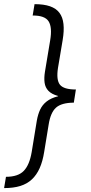

<svg xmlns="http://www.w3.org/2000/svg" viewBox="-30 -790 450 948"><path d="M338.4 -307.6Q287.1 -307.6 255.9 -316.4Q224.6 -325.2 209 -341.6Q193.4 -357.9 190.2 -381.6Q187 -405.3 191.9 -435.5L217.8 -591.3Q228.5 -655.3 210 -684.6Q191.4 -713.9 131.3 -713.4L140.6 -769.5Q186.5 -769.5 216.8 -759Q247.1 -748.5 263.4 -726.8Q279.8 -705.1 283.4 -671.4Q287.1 -637.7 279.3 -591.8L256.3 -454.6Q247.1 -395.5 265.9 -371.8Q284.7 -348.1 344.7 -348.1ZM-9.8 138.7 -0.5 83Q59.1 83 87.4 53.7Q115.7 24.4 126.5 -39.6L151.9 -194.8Q157.2 -225.1 168.2 -248.8Q179.2 -272.5 200.4 -289.1Q221.7 -305.7 255.9 -314.5Q290 -323.2 340.8 -323.2L334.5 -283.2Q273.4 -282.7 246.6 -258.5Q219.7 -234.4 210.4 -175.8L188 -39.1Q180.7 6.8 165.8 40.3Q150.9 73.7 127.4 95.7Q104 117.7 70.3 128.2Q36.6 138.7 -9.8 138.7ZM334.5 -283.2 251.5 -282.7 262.2 -348.6 344.7 -348.1Z"/></svg>

Font: Inter 20pt Light
Style: Italic
Weight: 300
Italic angle: -9.3988°
Version: Version 4.001;git-66647c0bb